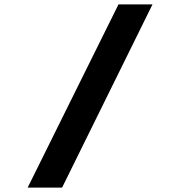

<svg xmlns="http://www.w3.org/2000/svg" viewBox="-20 -720 849 875"><path d="M106 135 520 -700H675L263 135Z"/></svg>

Font: Lexend Zetta Medium
Style: Regular
Weight: 500
Designer: Bonnie Shaver-Troup, Thomas Jockin
Foundry: Lexend
Version: Version 1.007